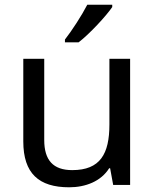

<svg xmlns="http://www.w3.org/2000/svg" viewBox="-20 -786 658 816"><path d="M457 -756V-766H351C328 -721 285 -655 256 -618V-606H314C361 -642 432 -719 457 -756ZM533 -536H445V-257C445 -132 406 -63 287 -63C206 -63 168 -105 168 -191V-536H79V-185C79 -49 145 10 274 10C343 10 409 -15 444 -71H448L461 0H533Z"/></svg>

Font: Noto Sans Cypriot
Style: Regular
Weight: 400
Designer: Monotype Design Team
Foundry: Monotype Imaging Inc.
Version: Version 2.002